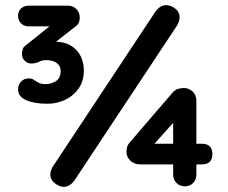

<svg xmlns="http://www.w3.org/2000/svg" viewBox="-20 -722 883 744"><path d="M165 -320Q134 -320 110 -325Q86 -330 72 -339Q50 -352 50 -376Q50 -393 61.5 -405.5Q73 -418 91 -418Q96 -418 100.5 -417.5Q105 -417 112 -412Q118 -408 128.5 -402Q139 -396 156 -396Q178 -396 196.5 -407.5Q215 -419 215 -447Q215 -467 199.5 -478Q184 -489 160 -489Q143 -489 131 -482.5Q119 -476 100 -476Q87 -476 76 -486.5Q65 -497 65 -512Q65 -520 67.5 -529.5Q70 -539 77 -544L177 -624L202 -620H91Q73 -620 61.5 -631.5Q50 -643 50 -661Q50 -678 61.5 -689Q73 -700 91 -700H243Q263 -700 276 -687Q289 -674 289 -654Q289 -632 276 -622L176 -544L167 -556Q172 -558 177 -559.5Q182 -561 186 -561Q229 -561 255 -545Q281 -529 293 -503.5Q305 -478 305 -449Q305 -407 284 -378Q263 -349 231 -334.5Q199 -320 165 -320ZM227 2Q211 2 193 -11.5Q175 -25 175 -47Q175 -60 185 -77L583 -678Q601 -702 624 -702Q641 -702 658.5 -689Q676 -676 676 -653Q676 -640 666 -623L268 -22Q250 2 227 2ZM696 0Q677 0 664 -13Q651 -26 651 -46V-310L693 -293L558 -142L562 -165H762Q803 -165 803 -125Q803 -85 762 -85H523Q501 -85 485.5 -99Q470 -113 470 -135Q470 -143 472.5 -152Q475 -161 481 -168L646 -360Q657 -374 670 -377.5Q683 -381 691 -381Q713 -381 727 -367Q741 -353 741 -330V-46Q741 -26 728.5 -13Q716 0 696 0Z"/></svg>

Font: zvoove
Style: Bold
Weight: 700
Designer: Vernon Adams (Nunito) & Andrew Paglinawan (Quicksand)
Foundry: zvoove
Version: Version 3.006